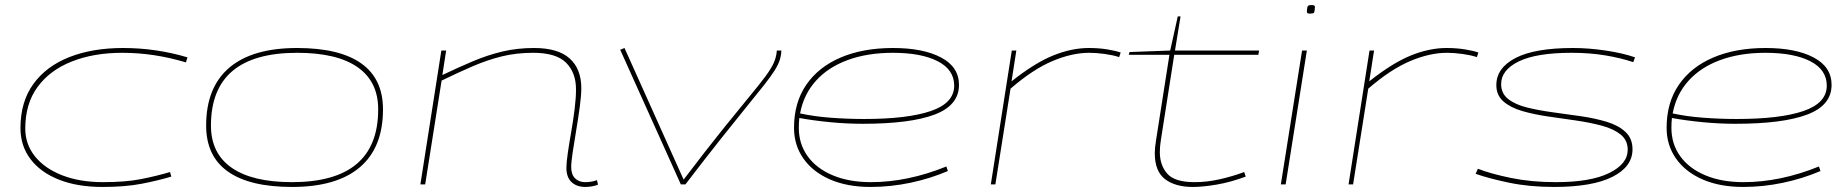

<svg xmlns="http://www.w3.org/2000/svg" viewBox="-20 -730 7315 760"><path d="M385 10Q286 10 213 -19Q140 -48 100.5 -100.5Q61 -153 61 -223Q61 -327 112 -397.5Q163 -468 254.5 -504Q346 -540 467 -540Q598 -540 722 -503L716 -483Q590 -521 464 -521Q351 -521 264 -486.5Q177 -452 128.5 -385.5Q80 -319 80 -221Q80 -159 118.5 -111Q157 -63 226.5 -36Q296 -9 388 -9Q477 -9 538 -21Q599 -33 653 -49L658 -31Q605 -15 540 -2.5Q475 10 385 10Z M1136 10Q968 10 882 -51Q796 -112 796 -233Q796 -384 887.5 -462Q979 -540 1156 -540Q1324 -540 1410 -479Q1496 -418 1496 -297Q1496 -146 1404.5 -68Q1313 10 1136 10ZM1136 -9Q1477 -9 1477 -297Q1477 -407 1395.5 -464Q1314 -521 1156 -521Q815 -521 815 -233Q815 -123 897 -66Q979 -9 1136 -9Z M1727 -530H1746L1731 -433Q1796 -464 1853 -488Q1910 -512 1968.5 -526Q2027 -540 2094 -540Q2189 -540 2235 -498.5Q2281 -457 2281 -381Q2281 -352 2275 -307.5Q2269 -263 2261 -215.5Q2253 -168 2247 -128Q2241 -88 2241 -69Q2241 -39 2256.5 -24Q2272 -9 2296 -9Q2322 -9 2343 -17L2347 1Q2335 6 2321 8Q2307 10 2297 10Q2263 10 2242.5 -9Q2222 -28 2222 -66Q2222 -86 2227.5 -124Q2233 -162 2241 -207.5Q2249 -253 2254.5 -297.5Q2260 -342 2260 -376Q2260 -443 2220.5 -482Q2181 -521 2091 -521Q2024 -521 1967 -507Q1910 -493 1853 -468.5Q1796 -444 1728 -411L1663 0H1644Z M2693 0H2675L2435 -533L2452 -540L2686 -19Q2778 -140 2842 -219.5Q2906 -299 2947 -348.5Q2988 -398 3010.5 -428.5Q3033 -459 3043 -481.5Q3053 -504 3055 -530H3073Q3072 -509 3066 -491Q3060 -473 3045.5 -450Q3031 -427 3004.5 -393.5Q2978 -360 2936.5 -309Q2895 -258 2835 -182.5Q2775 -107 2693 0Z M3732 -53Q3662 -23 3583.5 -6.5Q3505 10 3426 10Q3334 10 3266 -19.5Q3198 -49 3160.5 -102Q3123 -155 3123 -224Q3123 -324 3171.5 -394.5Q3220 -465 3308 -502.5Q3396 -540 3515 -540Q3634 -540 3705 -502.5Q3776 -465 3776 -394Q3776 -313 3679.5 -276.5Q3583 -240 3395 -240Q3331 -240 3264.5 -246.5Q3198 -253 3144 -263Q3142 -244 3142 -224Q3142 -160 3177 -111.5Q3212 -63 3276.5 -36Q3341 -9 3427 -9Q3573 -9 3726 -71ZM3514 -521Q3414 -521 3336 -492.5Q3258 -464 3209.5 -410Q3161 -356 3147 -281Q3202 -269 3268.5 -264Q3335 -259 3401 -259Q3572 -259 3664.5 -290.5Q3757 -322 3757 -391Q3757 -454 3692 -487.5Q3627 -521 3514 -521Z M4003 -530 3984 -408Q4076 -481 4149 -510.5Q4222 -540 4290 -540Q4329 -540 4363 -534.5Q4397 -529 4416 -522L4410 -504Q4385 -512 4352.5 -516.5Q4320 -521 4291 -521Q4224 -521 4146.5 -488.5Q4069 -456 3980 -379L3920 0H3902L3985 -530Z M4905 -49 4911 -31Q4852 -9 4797 0.5Q4742 10 4701 10Q4632 10 4591.5 -21Q4551 -52 4551 -124Q4551 -145 4556 -175L4609 -513H4448L4451 -524L4612 -530L4642 -665H4653L4631 -530H4964L4961 -513H4628L4575 -175Q4573 -163 4572 -151Q4571 -139 4571 -128Q4571 -76 4600.5 -42.5Q4630 -9 4708 -9Q4758 -9 4808.5 -20.5Q4859 -32 4905 -49Z M5172 -710Q5185 -710 5185 -703Q5184 -683 5181 -679.5Q5178 -676 5164 -676Q5160 -676 5156.5 -677.5Q5153 -679 5153 -684Q5154 -704 5158 -707Q5162 -710 5172 -710ZM5050 0 5134 -530H5153L5069 0Z M5419 -530 5400 -408Q5492 -481 5565 -510.5Q5638 -540 5706 -540Q5745 -540 5779 -534.5Q5813 -529 5832 -522L5826 -504Q5801 -512 5768.5 -516.5Q5736 -521 5707 -521Q5640 -521 5562.5 -488.5Q5485 -456 5396 -379L5336 0H5318L5401 -530Z M5821 -42 5830 -62Q5881 -42 5961.5 -25.5Q6042 -9 6139 -9Q6276 -9 6349.5 -45Q6423 -81 6423 -137Q6423 -175 6395 -197.5Q6367 -220 6320.5 -232.5Q6274 -245 6218.5 -253Q6163 -261 6107.5 -269Q6052 -277 6005.5 -290.5Q5959 -304 5931 -328.5Q5903 -353 5903 -393Q5903 -461 5979 -500.5Q6055 -540 6207 -540Q6268 -540 6335.5 -530Q6403 -520 6452 -503L6445 -484Q6394 -501 6333 -511Q6272 -521 6201 -521Q6062 -521 5992 -487Q5922 -453 5922 -397Q5922 -360 5950 -338Q5978 -316 6024.5 -304.5Q6071 -293 6126.5 -285.5Q6182 -278 6237.5 -270Q6293 -262 6339.5 -248Q6386 -234 6414 -208Q6442 -182 6442 -139Q6442 -70 6362.5 -30Q6283 10 6131 10Q6035 10 5955 -6.5Q5875 -23 5821 -42Z M7186 -53Q7116 -23 7037.5 -6.5Q6959 10 6880 10Q6788 10 6720 -19.5Q6652 -49 6614.5 -102Q6577 -155 6577 -224Q6577 -324 6625.5 -394.5Q6674 -465 6762 -502.5Q6850 -540 6969 -540Q7088 -540 7159 -502.5Q7230 -465 7230 -394Q7230 -313 7133.5 -276.5Q7037 -240 6849 -240Q6785 -240 6718.5 -246.5Q6652 -253 6598 -263Q6596 -244 6596 -224Q6596 -160 6631 -111.5Q6666 -63 6730.5 -36Q6795 -9 6881 -9Q7027 -9 7180 -71ZM6968 -521Q6868 -521 6790 -492.5Q6712 -464 6663.5 -410Q6615 -356 6601 -281Q6656 -269 6722.5 -264Q6789 -259 6855 -259Q7026 -259 7118.5 -290.5Q7211 -322 7211 -391Q7211 -454 7146 -487.5Q7081 -521 6968 -521Z"/></svg>

Font: Georama Extra Expanded Thin
Style: Italic
Weight: 100
Width: 8
Italic angle: -9°
Designer: Jean-Baptiste Levee
Foundry: Production Type
Version: Version 1.000